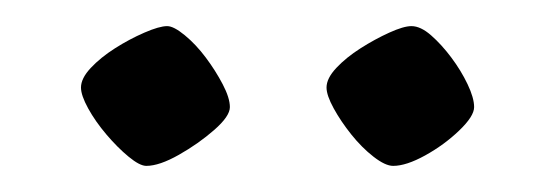

<svg xmlns="http://www.w3.org/2000/svg" viewBox="-20 -720 425 147"><path d="M281 -593Q275 -593 266 -600Q257 -607 249 -617Q241 -627 235.5 -637Q230 -647 230 -653Q230 -660 237.5 -668Q245 -676 256 -683Q267 -690 278 -695Q289 -700 295 -700Q302 -700 310 -693Q318 -686 325.5 -676Q333 -666 338 -655.5Q343 -645 343 -638Q343 -631 331.5 -620Q320 -609 305.5 -601Q291 -593 281 -593ZM92 -593Q87 -593 78.5 -600Q70 -607 61.5 -617Q53 -627 47.5 -637Q42 -647 42 -653Q42 -660 49.5 -668Q57 -676 68 -683Q79 -690 90.5 -695Q102 -700 108 -700Q113 -700 121.5 -693Q130 -686 137.5 -676Q145 -666 150.5 -655.5Q156 -645 156 -638Q156 -631 144 -620.5Q132 -610 117 -601.5Q102 -593 92 -593Z"/></svg>

Font: Texturina Medium 12pt ExtraLight
Style: Regular
Weight: 250
Version: Version 1.002